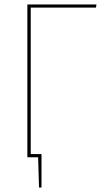

<svg xmlns="http://www.w3.org/2000/svg" viewBox="-20 -701 463 856"><path d="M117 -667V-14H165V135H154L150 0H102V-681H410L408 -667Z"/></svg>

Font: Fira Sans Compressed Hair
Style: Regular
Weight: 100
Width: 1
Designer: bBox Type GmbH & Carrois Corporate GbR & Edenspiekermann AG
Foundry: bBox Type GmbH & Carrois Corporate GbR & Edenspiekermann AG
Version: Version 4.301